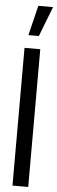

<svg xmlns="http://www.w3.org/2000/svg" viewBox="-61 -945 291 972"><g transform="rotate(5 84.0 -459.0)"><path d="M56 -766 93 -918H168L109 -766ZM42 0V-700H122V0Z"/></g></svg>

Font: Stick No Bills
Style: Regular
Weight: 400
Version: Version 2.000